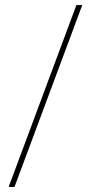

<svg xmlns="http://www.w3.org/2000/svg" viewBox="-20 -734 359 754"><path d="M14 0 280 -714H303L37 0Z"/></svg>

Font: Noto Sans Khmer Condensed Thin
Style: Regular
Weight: 100
Width: 3
Designer: Danh Hong and the Monotype Design Team
Foundry: Monotype Imaging Inc.
Version: Version 2.004; ttfautohint (v1.8.4.7-5d5b)